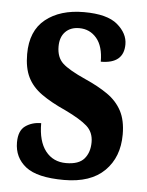

<svg xmlns="http://www.w3.org/2000/svg" viewBox="-45 -585 485 633"><g transform="rotate(5 197.5 -268.5)"><path d="M190 10Q101 10 63 -20Q25 -50 25 -100Q25 -139 47 -154.5Q69 -170 99 -170Q99 -110 124 -78Q149 -46 192 -46Q234 -46 252 -67Q270 -88 270 -122Q270 -155 247.5 -175Q225 -195 175 -219Q126 -241 94.5 -263.5Q63 -286 48 -316.5Q33 -347 33 -393Q33 -470 81 -508.5Q129 -547 208 -547Q285 -547 319 -518Q353 -489 353 -453Q353 -389 277 -389Q277 -440 254.5 -466.5Q232 -493 197 -493Q168 -493 151 -475.5Q134 -458 134 -427Q134 -391 155 -371.5Q176 -352 232 -327Q275 -308 306 -286.5Q337 -265 353.5 -234Q370 -203 370 -156Q370 -81 324 -35.5Q278 10 190 10Z"/></g></svg>

Font: Noto Serif Ethiopic ExtraCondensed
Style: Bold
Weight: 700
Width: 2
Designer: Monotype Design Team
Foundry: Monotype Imaging Inc.
Version: Version 2.102; ttfautohint (v1.8.4.7-5d5b)